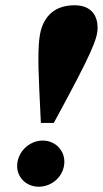

<svg xmlns="http://www.w3.org/2000/svg" viewBox="-20 -692 390 728"><path d="M135 -226H184C331 -496 350 -546 350 -587C350 -637 322 -672 263 -672C202 -672 154 -645 135 -577C125 -539 123 -478 129 -350ZM45 -62C45 -21 78 16 127 16C178 16 224 -25 224 -79C224 -122 190 -159 142 -159C91 -159 45 -116 45 -62Z"/></svg>

Font: Source Serif Pro Black
Style: Italic
Weight: 900
Italic angle: -12°
Designer: Frank Grießhammer
Foundry: Adobe Systems Incorporated
Version: Version 3.001;hotconv 1.0.111;makeotfexe 2.5.65597